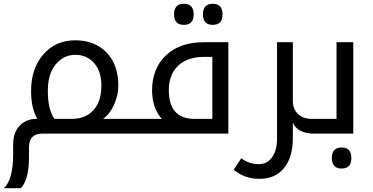

<svg xmlns="http://www.w3.org/2000/svg" viewBox="-20 -709 1980 1019"><path d="M49.8 58.1V108.9C49.8 200.4 33.2 260.7 0 290H90.8C119.5 258.8 133.8 204.1 133.8 126V73.2C133.8 24.4 157.6 0 205.1 0H702.1V-78.1H526.9C550.6 -94.7 570.1 -119.6 585.2 -152.8C600.3 -186 607.9 -219.7 607.9 -253.9C607.9 -329.4 586.8 -388.5 544.7 -431.2C502.5 -473.8 447.6 -495.1 379.9 -495.1C309.6 -495.1 252.8 -470.1 209.7 -419.9C166.6 -369.8 145 -305.5 145 -227.1C145 -164.6 156.1 -114.9 178.2 -78.1H171.9C137.4 -78.1 108.4 -66.2 85 -42.5C61.5 -18.7 49.8 14.8 49.8 58.1ZM269 -78.1C245.6 -110.4 233.9 -160 233.9 -227.1C233.9 -286.6 247.8 -333.3 275.6 -367.2C303.5 -401 338.2 -418 379.9 -418C421.2 -418 454.6 -403.2 480 -373.8C505.4 -344.3 518.1 -304.7 518.1 -254.9C518.1 -199.2 504.2 -155.8 476.6 -124.8C448.9 -93.7 410 -78.1 359.9 -78.1Z M956.1 -689C921.2 -689 903.8 -670.2 903.8 -632.8C903.8 -595.7 921.2 -577.1 956.1 -577.1C990.6 -577.1 1007.8 -595.7 1007.8 -632.8C1007.8 -670.2 990.6 -689 956.1 -689ZM1108.9 -689C1074.4 -689 1057.1 -670.2 1057.1 -632.8C1057.1 -595.7 1074.4 -577.1 1108.9 -577.1C1143.7 -577.1 1161.1 -595.7 1161.1 -632.8C1161.1 -670.2 1143.7 -689 1108.9 -689ZM682.1 -78.1V0H1191.9V-484.9H1061C976.7 -484.9 910 -461.7 860.8 -415.3C811.7 -368.9 787.1 -306.8 787.1 -229C787.1 -167.2 804.4 -116.9 838.9 -78.1ZM1064 -407.2H1106.9V-78.1H1012.7C921.5 -78.1 876 -128.7 876 -230C876 -285.6 892.5 -329.1 925.5 -360.4C958.6 -391.6 1004.7 -407.2 1064 -407.2Z M1534.2 23.9V-57.1C1552.7 -19 1590 0 1646 0H1648.9V-78.1H1633.3C1603.7 -78.1 1579.8 -86.8 1561.5 -104C1543.3 -121.3 1534.2 -144.5 1534.2 -173.8V-484.9H1450.2V28.8C1450.2 68.8 1441.5 101.1 1424.1 125.5C1406.7 149.9 1383.3 162.1 1354 162.1C1319.5 162.1 1288.2 151.7 1260.3 130.9L1220.2 191.9C1259.3 224.1 1304.5 240.2 1356 240.2C1412.9 240.2 1456.9 221 1487.8 182.6C1518.7 144.2 1534.2 91.3 1534.2 23.9Z M1629.4 -78.1V0H1855V-484.9H1766.1V-78.1ZM1793 73.7C1758.5 73.7 1741.2 92.4 1741.2 129.9C1741.2 167 1758.5 185.5 1793 185.5C1827.5 185.5 1844.7 167 1844.7 129.9C1844.7 92.4 1827.5 73.7 1793 73.7Z"/></svg>

Font: Droid Sans Arabic
Style: Regular
Weight: 400
Foundry: Ascender Corporation
Version: Version 1.00